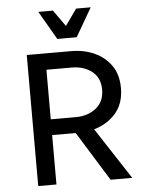

<svg xmlns="http://www.w3.org/2000/svg" viewBox="-60 -958 770 1007"><g transform="rotate(-5 325.0 -455.0)"><path d="M100 0V-690H333Q401 -690 456 -665Q511 -640 544 -592.5Q577 -545 577 -475Q577 -393 532.5 -342Q488 -291 418 -271L595 0H481L320 -260H196V0ZM196 -343H328Q392 -343 435 -377.5Q478 -412 478 -475Q478 -537 435.5 -570.5Q393 -604 328 -604H196ZM456 -910 369 -760H267L180 -910H257L318 -824L379 -910Z"/></g></svg>

Font: Radio Canada
Style: Regular
Weight: 400
Designer: Charles Daoud, Etienne Aubert Bonn, Alexandre Saumier Demers, Jacques Le Bailly
Foundry: Radio-Canada
Version: Version 2.104;gftools[0.9.28.dev5+ged2979d]